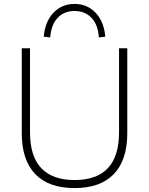

<svg xmlns="http://www.w3.org/2000/svg" viewBox="-20 -951 760 979"><path d="M360 8Q228 8 159.5 -63.5Q91 -135 91 -271V-705H133V-277Q133 -154 190.5 -93.5Q248 -33 360 -33Q473 -33 530 -93.5Q587 -154 587 -277V-705H629V-271Q629 -135 560.5 -63.5Q492 8 360 8ZM236 -760 203 -764Q210 -842 253 -886.5Q296 -931 360 -931Q424 -931 467 -886.5Q510 -842 517 -764L484 -760Q480 -825 446.5 -860Q413 -895 360 -895Q307 -895 274 -860Q241 -825 236 -760Z"/></svg>

Font: Nunito Sans 12pt ExtraLight
Style: Regular
Weight: 200
Version: Version 3.101;gftools[0.9.27]